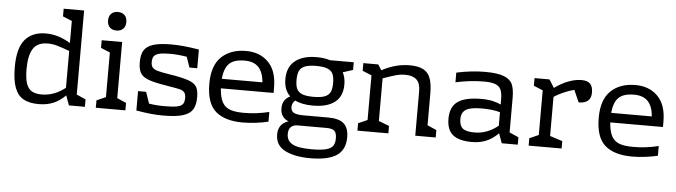

<svg xmlns="http://www.w3.org/2000/svg" viewBox="-54 -954 5006 1422"><g transform="rotate(5 2449.0 -243.5)"><path d="M589 -55V0H470L444 -72Q402 -30 354.5 -10Q307 10 245 10Q177 10 133.5 -13.5Q90 -37 68 -93.5Q46 -150 46 -249Q46 -390 100 -453Q154 -516 254 -516Q300 -516 344 -503Q388 -490 437 -461V-625L369 -653V-710H521V-85ZM262 -63Q355 -63 437 -128V-402Q374 -425 341.5 -434Q309 -443 274 -443Q199 -443 166.5 -393.5Q134 -344 134 -241Q134 -172 147.5 -133Q161 -94 189 -78.5Q217 -63 262 -63Z M840 -652Q840 -619 821.5 -601Q803 -583 772 -583Q741 -583 722.5 -601Q704 -619 704 -652Q704 -685 722.5 -703Q741 -721 772 -721Q803 -721 821.5 -703Q840 -685 840 -652ZM822 -85 890 -55V0H670V-55L738 -85V-417L670 -445V-502H822Z M1411 -142Q1411 -85 1390.5 -51.5Q1370 -18 1318.5 -2Q1267 14 1173 14Q1125 14 1080 9.5Q1035 5 971 -6V-150H1031L1060 -65Q1113 -56 1176 -56Q1238 -56 1269 -62.5Q1300 -69 1311.5 -84.5Q1323 -100 1323 -130Q1323 -157 1312 -170.5Q1301 -184 1279.5 -190Q1258 -196 1205 -204L1137 -216Q1066 -229 1030 -245Q994 -261 979.5 -288.5Q965 -316 965 -366Q965 -421 984.5 -453Q1004 -485 1052 -500.5Q1100 -516 1187 -516Q1274 -516 1393 -496V-357H1335L1308 -435Q1242 -446 1183 -446Q1131 -446 1103 -439Q1075 -432 1064 -417Q1053 -402 1053 -374Q1053 -346 1065 -332.5Q1077 -319 1104 -311.5Q1131 -304 1198 -293Q1223 -290 1250 -284Q1319 -271 1353 -255Q1387 -239 1399 -213.5Q1411 -188 1411 -142Z M1972 -264V-224H1580Q1585 -157 1604.5 -121.5Q1624 -86 1661.5 -72Q1699 -58 1765 -58Q1860 -58 1953 -81V-9Q1914 1 1862 7.5Q1810 14 1763 14Q1630 14 1561 -46Q1492 -106 1492 -251Q1492 -386 1560 -451Q1628 -516 1743 -516Q1845 -516 1908.5 -452.5Q1972 -389 1972 -264ZM1581 -295H1883Q1877 -369 1842 -406.5Q1807 -444 1738 -444Q1660 -444 1624 -409Q1588 -374 1581 -295Z M2544 -445 2469 -421Q2489 -383 2489 -332Q2489 -243 2432 -199.5Q2375 -156 2271 -156Q2188 -156 2137 -182Q2113 -162 2113 -131Q2113 -103 2134.5 -90.5Q2156 -78 2207 -78H2391Q2472 -78 2508 -45.5Q2544 -13 2544 56Q2544 148 2481 191Q2418 234 2283 234Q2168 234 2096.5 197.5Q2025 161 2025 79Q2025 41 2043.5 14.5Q2062 -12 2100 -24Q2040 -49 2040 -117Q2040 -181 2097 -209Q2050 -254 2050 -334Q2050 -424 2107.5 -470Q2165 -516 2268 -516Q2323 -516 2368 -502H2544ZM2405 -336Q2405 -378 2394 -402.5Q2383 -427 2353.5 -439Q2324 -451 2269 -451Q2214 -451 2184.5 -438.5Q2155 -426 2144 -401.5Q2133 -377 2133 -335Q2133 -293 2144 -269Q2155 -245 2184 -233Q2213 -221 2269 -221Q2324 -221 2353.5 -233Q2383 -245 2394 -269.5Q2405 -294 2405 -336ZM2103 69Q2103 120 2145.5 143.5Q2188 167 2288 167Q2358 167 2395 157.5Q2432 148 2446.5 127.5Q2461 107 2461 71Q2461 31 2444.5 15.5Q2428 0 2384 0H2172Q2138 0 2120.5 17.5Q2103 35 2103 69Z M3197 -55V0H3045V-331Q3045 -390 3016.5 -416.5Q2988 -443 2933 -443Q2898 -443 2864.5 -434Q2831 -425 2767 -402V-85L2845 -55V0H2615V-55L2683 -85V-417L2615 -445V-502H2726L2752 -461Q2808 -490 2858 -503Q2908 -516 2960 -516Q3023 -516 3060 -496.5Q3097 -477 3113 -434.5Q3129 -392 3129 -320V-85Z M3807 -55V0H3688L3662 -72Q3621 -30 3573.5 -10Q3526 10 3467 10Q3371 10 3325 -27Q3279 -64 3279 -147Q3279 -235 3334 -274.5Q3389 -314 3511 -314Q3559 -314 3595.5 -305.5Q3632 -297 3655 -285V-324Q3655 -370 3643.5 -395.5Q3632 -421 3602.5 -432.5Q3573 -444 3517 -444Q3416 -444 3307 -420V-492Q3418 -516 3519 -516Q3613 -516 3660.5 -497Q3708 -478 3723.5 -442Q3739 -406 3739 -342V-85ZM3481 -62Q3529 -62 3573.5 -79.5Q3618 -97 3655 -128V-228Q3599 -244 3520 -244Q3433 -244 3400 -222Q3367 -200 3367 -153Q3367 -104 3391.5 -83Q3416 -62 3481 -62Z M4321 -432Q4321 -351 4229 -351L4189 -441Q4150 -431 4110.5 -413.5Q4071 -396 4040 -376V-85L4133 -55V0H3888V-55L3956 -85V-417L3888 -445V-502H3999L4037 -442Q4087 -479 4139 -498.5Q4191 -518 4237 -518Q4281 -518 4301 -497Q4321 -476 4321 -432Z M4867 -264V-224H4475Q4480 -157 4499.5 -121.5Q4519 -86 4556.5 -72Q4594 -58 4660 -58Q4755 -58 4848 -81V-9Q4809 1 4757 7.5Q4705 14 4658 14Q4525 14 4456 -46Q4387 -106 4387 -251Q4387 -386 4455 -451Q4523 -516 4638 -516Q4740 -516 4803.5 -452.5Q4867 -389 4867 -264ZM4476 -295H4778Q4772 -369 4737 -406.5Q4702 -444 4633 -444Q4555 -444 4519 -409Q4483 -374 4476 -295Z"/></g></svg>

Font: Rhodium Libre
Style: Regular
Weight: 400
Designer: James Puckett
Foundry: Dunwich Type Founders
Version: Version 1.001; ttfautohint (v1.3)